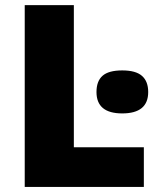

<svg xmlns="http://www.w3.org/2000/svg" viewBox="-20 -734 622 754"><path d="M77.1 0V-713.9H270V-155.8H544.9V0ZM358.9 -372.6Q358.9 -415.5 382.8 -436.5Q406.7 -457.5 460 -457.5Q513.2 -457.5 537.6 -436Q562 -414.6 562 -372.6Q562 -288.6 460 -288.6Q358.9 -288.6 358.9 -372.6Z"/></svg>

Font: OpenSansExtrabold
Style: Regular
Weight: 800
Foundry: Ascender Corporation
Version: Version 1.10